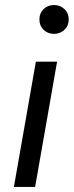

<svg xmlns="http://www.w3.org/2000/svg" viewBox="-20 -740 292 760"><path d="M35 0 122 -496H206L119 0ZM194 -606Q169 -606 152.5 -622Q136 -638 136 -663Q136 -688 152.5 -704Q169 -720 194 -720Q218 -720 235 -704Q252 -688 252 -663Q252 -638 235 -622Q218 -606 194 -606Z"/></svg>

Font: DM Sans 24pt
Style: Italic
Weight: 400
Italic angle: -10°
Designer: Colophon Foundry, Jonny Pinhorn
Foundry: Colophon Foundry
Version: Version 4.004;gftools[0.9.30]